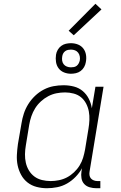

<svg xmlns="http://www.w3.org/2000/svg" viewBox="-20 -990 640 1018"><path d="M229 8Q201 8 174 1Q147 -6 126 -22.5Q105 -39 92 -63Q79 -87 73.5 -113.5Q68 -140 69.5 -168.5Q71 -197 75 -226L94 -336Q98 -362 106.5 -388Q115 -414 130 -438Q145 -462 166 -482Q187 -502 212 -515Q237 -528 263.5 -533Q290 -538 317 -538Q346 -538 372.5 -531Q399 -524 419 -507Q439 -490 451 -466Q463 -442 467 -416L486 -530H529L455 -81Q453 -71 454.5 -61Q456 -51 462 -44Q468 -37 477.5 -33.5Q487 -30 497 -30H512V8H491Q473 8 455.5 3Q438 -2 426.5 -14.5Q415 -27 412 -45Q409 -63 412 -81L415 -98Q401 -73 380.5 -52Q360 -31 335.5 -17Q311 -3 283.5 2.5Q256 8 229 8Q229 8 229 8Q229 8 229 8ZM249 -30Q270 -30 292.5 -34.5Q315 -39 335 -49.5Q355 -60 372.5 -76.5Q390 -93 402 -112.5Q414 -132 420.5 -153.5Q427 -175 431 -197L449 -307Q453 -330 454 -353.5Q455 -377 451 -399Q447 -421 436.5 -441Q426 -461 409.5 -474.5Q393 -488 370.5 -494Q348 -500 325 -500Q302 -500 279.5 -495.5Q257 -491 236 -480Q215 -469 197 -452.5Q179 -436 166.5 -416Q154 -396 146.5 -374Q139 -352 135 -329L117 -219Q113 -196 112.5 -172.5Q112 -149 117 -127Q122 -105 133.5 -86Q145 -67 162.5 -54Q180 -41 202.5 -35.5Q225 -30 249 -30ZM356 -599Q337 -599 319.5 -606Q302 -613 291 -627.5Q280 -642 277 -661Q274 -680 277 -700Q279 -713 286 -725.5Q293 -738 304.5 -746.5Q316 -755 329.5 -758Q343 -761 356 -761Q376 -761 393.5 -754Q411 -747 422 -732.5Q433 -718 436 -699Q439 -680 435 -660Q433 -647 426 -634.5Q419 -622 407.5 -613.5Q396 -605 382.5 -602Q369 -599 356 -599ZM356 -633Q364 -633 372 -634.5Q380 -636 386.5 -641Q393 -646 397 -653.5Q401 -661 403 -669Q405 -680 403 -691Q401 -702 394.5 -710.5Q388 -719 378 -723Q368 -727 356 -727Q349 -727 341 -725.5Q333 -724 326 -719Q319 -714 315 -706.5Q311 -699 310 -691Q308 -680 309.5 -669Q311 -658 317.5 -649.5Q324 -641 334.5 -637Q345 -633 356 -633ZM371 -803 344 -827 486 -970 518 -940Z"/></svg>

Font: Iosevka Curly Slab XLtEx
Style: Italic
Weight: 200
Width: 7
Italic angle: -9°
Monospace: yes
Designer: Belleve Invis
Foundry: Belleve Invis
Version: Version 11.1.0; ttfautohint (v1.8.3)